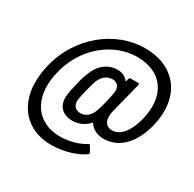

<svg xmlns="http://www.w3.org/2000/svg" viewBox="-156 -799 1067 1054"><g transform="rotate(30 377.5 -272.0)"><path d="M475 -631C292 -631 105 -492 56 -267C10 -56 113 87 292 87C370 87 446 63 494 30C499 26 500 21 498 16L479 -17C476 -23 471 -23 466 -19C433 3 374 23 310 23C169 23 82 -86 120 -262C160 -452 313 -568 462 -568C616 -568 701 -461 657 -286C635 -201 593 -149 542 -149C499 -149 481 -185 493 -239L543 -436C545 -442 541 -447 535 -447H489C484 -447 480 -445 479 -438L475 -424C475 -421 472 -420 470 -422C456 -443 431 -453 403 -453C343 -453 293 -413 270 -348C261 -328 253 -301 247 -271C239 -241 232 -211 231 -189C225 -126 262 -86 325 -86C363 -86 401 -100 428 -132C430 -134 432 -134 433 -132C450 -103 482 -86 526 -86C620 -86 694 -160 726 -287C776 -491 669 -631 475 -631ZM344 -144C311 -144 293 -166 296 -201C298 -216 302 -235 310 -268C318 -301 325 -322 330 -337C343 -370 371 -394 405 -394C437 -394 455 -370 450 -337C447 -319 444 -302 436 -269C428 -235 423 -219 416 -201C404 -168 378 -144 344 -144Z"/></g></svg>

Font: Barlow Semi Condensed Medium
Style: Italic
Weight: 500
Width: 4
Italic angle: -7°
Designer: Jeremy Tribby
Foundry: Tribby Type
Version: Version 1.422;hotconv 1.0.109;makeotfexe 2.5.65596